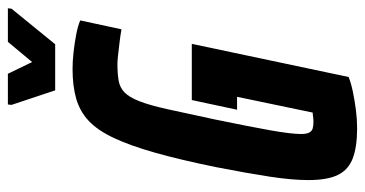

<svg xmlns="http://www.w3.org/2000/svg" viewBox="-234 -662 904 475"><g transform="rotate(-90 217.5 -424.0)"><path d="M138 8Q93 8 64.5 -2.5Q36 -13 23 -39Q10 -65 10 -113Q10 -153 18.5 -208.5Q27 -264 42 -341Q60 -429 77.5 -491Q95 -553 114 -593.5Q133 -634 156.5 -656Q180 -678 211.5 -687Q243 -696 285 -696Q304 -696 326.5 -693.5Q349 -691 370 -687Q391 -683 405 -677L383 -575Q366 -578 348.5 -580Q331 -582 318 -583.5Q305 -585 298 -585Q273 -585 256 -582Q239 -579 227 -567.5Q215 -556 205 -530.5Q195 -505 185 -459.5Q175 -414 160 -344Q142 -257 133 -206Q124 -155 124 -131Q124 -117 127.5 -110.5Q131 -104 137.5 -102Q144 -100 155 -100Q159 -100 163 -100.5Q167 -101 171 -101.5Q175 -102 177 -102L216 -289H184L208 -401H347L265 -13Q250 -7 228.5 -2.5Q207 2 183.5 5Q160 8 138 8ZM232 -739 196 -847 197 -856H273L302 -796L352 -856H435L434 -847L346 -739Z"/></g></svg>

Font: Saira UltraCondensed ExtraBold
Style: Italic
Weight: 800
Width: 1
Italic angle: -12°
Designer: Hector Gatti with collaboration of the Omnibus-Type team
Foundry: Omnibus-Type
Version: Version 1.101